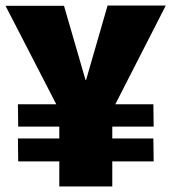

<svg xmlns="http://www.w3.org/2000/svg" viewBox="-22 -676 621 696"><path d="M193 -91H44L43 -174H193V-217H44L43 -298H182L-2 -655H210L288 -386H290L368 -656H579L396 -298H534L535 -217H385V-174H534L535 -91H385V0H193Z"/></svg>

Font: Murecho Black
Style: Regular
Weight: 900
Designer: Neil Summerour
Foundry: Positype
Version: Version 1.010; ttfautohint (v1.8.3)